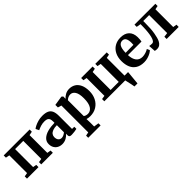

<svg xmlns="http://www.w3.org/2000/svg" viewBox="221 -1758 3195 3195"><g transform="rotate(-45 1818.0 -161.0)"><path d="M304 0H33.5V-53L99.5 -64.5V-482L32.5 -495V-547H642.5V-495L576 -481.5V-64L642 -53V0H369V-53L434 -64V-488H241.5V-64L304 -53Z M1014 -333.5V-362.5Q1014 -400.5 1005.2 -423.2Q996.5 -446 974.5 -457.5Q952.5 -469 912 -469Q863 -469 823.8 -456.5Q784.5 -444 747 -426L719 -484Q735 -498 769.5 -515.5Q804 -533 851.8 -546.2Q899.5 -559.5 951.5 -559.5Q1024.5 -559.5 1067.2 -539.5Q1110 -519.5 1129.2 -476.5Q1148.5 -433.5 1148.5 -362V-55L1200.5 -53.5V-4Q1177.5 1 1142.2 6Q1107 11 1080 11Q1056.5 11 1044.2 7Q1032 3 1026.5 -7.8Q1021 -18.5 1021 -39.5V-69.5Q998 -39 955 -14Q912 11 857.5 11Q812.5 11 775.2 -8Q738 -27 716.2 -63.8Q694.5 -100.5 694.5 -151.5Q694.5 -212 737.5 -252.8Q780.5 -293.5 852.5 -313Q924.5 -332.5 1014 -333.5ZM1014 -111.5V-277.5Q956 -277.5 917.5 -263Q879 -248.5 860.8 -223.8Q842.5 -199 842.5 -167Q842.5 -120.5 864.2 -95Q886 -69.5 923 -69.5Q944 -69.5 969.8 -81.5Q995.5 -93.5 1014 -111.5Z M1513.5 11Q1492.5 11 1470 7.5Q1447.5 4 1435 -1L1437.5 81.5V176.5L1525.5 189.5V240H1235V189.5L1298.5 176.5V-455.5L1235 -474V-534L1398 -559.5H1403.5L1427.5 -540L1427 -484.5Q1450.5 -515 1492.8 -538.2Q1535 -561.5 1586 -561.5Q1647.5 -561.5 1695.5 -532.8Q1743.5 -504 1771.5 -444Q1799.5 -384 1799.5 -293.5Q1799.5 -209 1765 -139.5Q1730.5 -70 1665.8 -29.5Q1601 11 1513.5 11ZM1437.5 -440V-71.5Q1445 -60.5 1466.5 -52.5Q1488 -44.5 1514 -44.5Q1575.5 -44.5 1612.5 -101.2Q1649.5 -158 1649.5 -276.5Q1649.5 -381.5 1617.5 -432Q1585.5 -482.5 1533 -482.5Q1502.5 -482.5 1477 -469.5Q1451.5 -456.5 1437.5 -440Z M2393.5 -64.5H2477L2475.5 -47L2454 180H2383Q2378 141 2352.5 31.5L2345.5 0H1853.5V-53L1919 -63V-482L1855 -494.5V-547H2125V-494.5L2061 -482V-59H2251.5V-482L2187.5 -494.5V-547H2457.5V-494.5L2393.5 -482Z M2527.5 -272.5Q2527.5 -361 2561 -426.2Q2594.5 -491.5 2654.5 -526.5Q2714.5 -561.5 2792.5 -561.5Q2891.5 -561.5 2945.2 -510Q2999 -458.5 3001.5 -363Q3001.5 -299 2993.5 -265.5H2675Q2678.5 -173 2717 -122.8Q2755.5 -72.5 2827 -72.5Q2864 -72.5 2904.5 -85.5Q2945 -98.5 2969 -115.5L2992 -66.5Q2975 -48.5 2942.5 -30.5Q2910 -12.5 2868.2 -0.8Q2826.5 11 2785 11Q2698 11 2640.2 -24.2Q2582.5 -59.5 2555 -123Q2527.5 -186.5 2527.5 -272.5ZM2860 -322Q2862 -350 2862 -367.5Q2862 -433.5 2842.5 -468.5Q2823 -503.5 2778 -503.5Q2730.5 -503.5 2703.8 -462Q2677 -420.5 2674.5 -320Z M3040 0 3032.5 -122.5Q3043 -120 3061.2 -118.2Q3079.5 -116.5 3096 -116.5Q3141.5 -116.5 3164.2 -209.2Q3187 -302 3187.5 -482L3110.5 -494.5V-547H3601.5V-494.5L3538 -482V-63L3603.5 -53V0H3320V-53L3395.5 -63V-487H3256V-438.5Q3256 -301 3240 -208.8Q3224 -116.5 3201 -69Q3184 -33.5 3156.5 -13.2Q3129 7 3087 7Q3062 7 3040 0Z"/></g></svg>

Font: Merriweather Text
Style: Bold
Weight: 700
Designer: Eben Sorkin
Foundry: Eben Sorkin
Version: Version 2.100